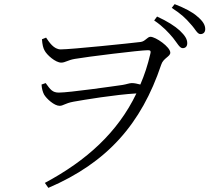

<svg xmlns="http://www.w3.org/2000/svg" viewBox="-20 -851 1040 929"><path d="M817 -668C838 -642 849 -618 864 -618C877 -618 886 -626 886 -642C886 -662 875 -679 850 -703C826 -725 790 -748 740 -771L726 -752C769 -723 796 -693 817 -668ZM902 -735C925 -711 934 -686 950 -686C963 -686 973 -694 973 -710C973 -730 962 -749 934 -772C912 -792 874 -812 825 -831L811 -813C856 -784 879 -762 902 -735ZM274 -612C240 -612 218 -647 203 -669L183 -661C185 -634 189 -619 195 -608C206 -585 249 -548 276 -548C296 -548 307 -560 342 -566C398 -576 658 -608 694 -608C706 -608 712 -607 707 -589C695 -537 679 -488 659 -442C644 -446 630 -449 618 -449C606 -449 592 -443 573 -440C531 -434 315 -403 265 -403C234 -403 224 -417 201 -449L181 -442C182 -422 187 -406 193 -394C205 -373 243 -339 268 -339C287 -339 293 -351 336 -359C386 -368 536 -393 640 -399C550 -211 399 -74 197 34L214 58C499 -64 664 -252 760 -538C770 -570 804 -577 804 -596C804 -624 733 -673 708 -673C693 -673 683 -651 661 -648C613 -642 324 -612 274 -612Z"/></svg>

Font: Kiri Minchoo Light
Style: Regular
Weight: 300
Designer: Ryoko NISHIZUKA 西塚涼子 (kana & ideographs); Frank Grießhammer (Latin, Greek & Cyrillic);
akenotsuki.com/eyeben/fonts/ (U+
Foundry: Adobe
akenotsuki.com/eyeben/fonts/
Version: Version 4.002;hotconv 1.0.119;makeotfexe 2.5.65604